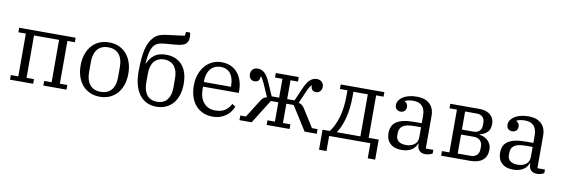

<svg xmlns="http://www.w3.org/2000/svg" viewBox="-61 -1244 5515 1879"><g transform="rotate(10 2696.5 -305.0)"><path d="M50 -46H124V-471H50V-516H611V-471H537V-46H611V0H381V-46H455V-467H206V-46H280V0H50Z M943 -37Q980 -37 1007.5 -49.5Q1035 -62 1052.5 -84.5Q1070 -107 1078.5 -137.5Q1087 -168 1087 -204V-312Q1087 -348 1078.5 -378.5Q1070 -409 1052.5 -431.5Q1035 -454 1007.5 -466.5Q980 -479 943 -479Q905 -479 878 -466.5Q851 -454 833.5 -431.5Q816 -409 807.5 -378.5Q799 -348 799 -312V-204Q799 -168 807.5 -137.5Q816 -107 833.5 -84.5Q851 -62 878 -49.5Q905 -37 943 -37ZM943 12Q890 12 846 -7Q802 -26 771 -61.5Q740 -97 723 -146.5Q706 -196 706 -258Q706 -319 723 -369Q740 -419 771 -454.5Q802 -490 846 -509Q890 -528 943 -528Q996 -528 1040 -509Q1084 -490 1115 -454.5Q1146 -419 1163 -369Q1180 -319 1180 -258Q1180 -196 1163 -146.5Q1146 -97 1115 -61.5Q1084 -26 1040 -7Q996 12 943 12Z M1504 12Q1412 12 1352 -50Q1316 -88 1295.5 -149Q1275 -210 1275 -297Q1275 -370 1280 -425.5Q1285 -481 1295.5 -522.5Q1306 -564 1322 -594Q1338 -624 1360 -647Q1374 -662 1391 -671.5Q1408 -681 1430.5 -687.5Q1453 -694 1483.5 -698Q1514 -702 1555 -707Q1593 -712 1618 -715Q1643 -718 1660 -721L1665 -760H1705Q1711 -742 1711 -717Q1711 -694 1705.5 -678.5Q1700 -663 1689 -651Q1682 -644 1672 -638.5Q1662 -633 1645.5 -628.5Q1629 -624 1604.5 -621Q1580 -618 1544 -615Q1508 -613 1482.5 -610.5Q1457 -608 1438.5 -604Q1420 -600 1407 -593.5Q1394 -587 1383 -577Q1371 -564 1362 -548Q1353 -532 1346.5 -510Q1340 -488 1335.5 -458Q1331 -428 1328 -387H1332Q1357 -445 1400 -475.5Q1443 -506 1513 -506Q1613 -506 1672 -441Q1731 -376 1731 -252Q1731 -192 1715 -143Q1699 -94 1669.5 -59.5Q1640 -25 1598 -6.5Q1556 12 1504 12ZM1503 -37Q1538 -37 1563.5 -49Q1589 -61 1605.5 -83Q1622 -105 1630 -135Q1638 -165 1638 -200V-294Q1638 -329 1630 -359Q1622 -389 1605.5 -410.5Q1589 -432 1563.5 -444.5Q1538 -457 1503 -457Q1468 -457 1442.5 -444.5Q1417 -432 1400.5 -410.5Q1384 -389 1376 -359Q1368 -329 1368 -294V-200Q1368 -165 1376 -135Q1384 -105 1400.5 -83Q1417 -61 1442.5 -49Q1468 -37 1503 -37Z M2065 12Q2010 12 1966.5 -7.5Q1923 -27 1893 -62Q1863 -97 1847 -147Q1831 -197 1831 -258Q1831 -318 1848.5 -367.5Q1866 -417 1896.5 -453Q1927 -489 1969 -508.5Q2011 -528 2061 -528Q2112 -528 2152 -510Q2192 -492 2219.5 -459.5Q2247 -427 2262 -382Q2277 -337 2277 -284V-261H1922V-235Q1922 -150 1964.5 -101Q2007 -52 2078 -52Q2140 -52 2176.5 -77.5Q2213 -103 2234 -144L2267 -123Q2257 -97 2239.5 -72.5Q2222 -48 2197 -29.5Q2172 -11 2139 0.5Q2106 12 2065 12ZM1922 -307H2191V-317Q2191 -352 2183.5 -382Q2176 -412 2160 -434Q2144 -456 2119.5 -468.5Q2095 -481 2061 -481Q2027 -481 2001 -469Q1975 -457 1957.5 -435Q1940 -413 1931 -383.5Q1922 -354 1922 -319Z M2330 -46H2386L2498 -224Q2510 -244 2524.5 -254Q2539 -264 2556 -267L2501 -393Q2492 -414 2481.5 -432Q2471 -450 2463 -458H2460Q2460 -400 2408 -400Q2383 -400 2367.5 -417Q2352 -434 2352 -462Q2352 -490 2370 -509Q2388 -528 2422 -528Q2456 -528 2485.5 -503.5Q2515 -479 2544 -412L2600 -284H2674V-471H2600V-516H2828V-471H2754V-284H2827L2883 -412Q2912 -479 2942 -503.5Q2972 -528 3006 -528Q3039 -528 3057.5 -509Q3076 -490 3076 -462Q3076 -434 3060 -417Q3044 -400 3020 -400Q2968 -400 2968 -458H2965Q2957 -450 2946 -432Q2935 -414 2926 -393L2871 -267Q2889 -264 2903 -254Q2917 -244 2930 -224L3042 -46H3098V0H2977L2827 -238H2754V-46H2828V0H2600V-46H2674V-238H2600L2451 0H2330Z M3147 -49H3219Q3265 -109 3292.5 -201.5Q3320 -294 3320 -425V-471H3245V-516H3679V-471H3605V-49H3705V150H3631V0H3221V150H3147ZM3523 -49V-467H3380V-425Q3380 -302 3355 -205Q3330 -108 3288 -49Z M3941 12Q3869 12 3828.5 -25.5Q3788 -63 3788 -128Q3788 -165 3800 -193.5Q3812 -222 3839.5 -241Q3867 -260 3911 -270Q3955 -280 4018 -280H4092V-356Q4092 -417 4062.5 -449.5Q4033 -482 3974 -482Q3948 -482 3926 -477.5Q3904 -473 3890 -465V-463Q3901 -457 3911.5 -445Q3922 -433 3922 -411Q3922 -385 3907 -370.5Q3892 -356 3867 -356Q3843 -356 3827.5 -370.5Q3812 -385 3812 -414Q3812 -436 3825 -456.5Q3838 -477 3862 -493Q3886 -509 3921.5 -518.5Q3957 -528 4002 -528Q4083 -528 4128.5 -486Q4174 -444 4174 -368V-43H4249V-8Q4238 0 4219.5 6Q4201 12 4178 12Q4139 12 4118 -10Q4097 -32 4097 -69V-76H4092Q4085 -59 4073.5 -43Q4062 -27 4044 -15Q4026 -3 4000.5 4.5Q3975 12 3941 12ZM3976 -43Q4024 -43 4058 -67.5Q4092 -92 4092 -143V-240H4027Q3984 -240 3955 -233.5Q3926 -227 3909 -214.5Q3892 -202 3884.5 -184Q3877 -166 3877 -142V-121Q3877 -83 3903 -63Q3929 -43 3976 -43Z M4334 -46H4408V-471H4334V-516H4622Q4694 -516 4733 -482Q4772 -448 4772 -393Q4772 -336 4741.5 -308Q4711 -280 4668 -271V-267Q4690 -265 4711.5 -256Q4733 -247 4750 -231.5Q4767 -216 4778 -193.5Q4789 -171 4789 -141Q4789 -70 4745.5 -35Q4702 0 4624 0H4334ZM4616 -49Q4659 -49 4680.5 -71.5Q4702 -94 4702 -129V-158Q4702 -193 4680 -215.5Q4658 -238 4616 -238H4490V-49ZM4606 -287Q4644 -287 4664.5 -308.5Q4685 -330 4685 -362V-392Q4685 -424 4664.5 -445.5Q4644 -467 4606 -467H4490V-287Z M5050 12Q4978 12 4937.5 -25.5Q4897 -63 4897 -128Q4897 -165 4909 -193.5Q4921 -222 4948.5 -241Q4976 -260 5020 -270Q5064 -280 5127 -280H5201V-356Q5201 -417 5171.5 -449.5Q5142 -482 5083 -482Q5057 -482 5035 -477.5Q5013 -473 4999 -465V-463Q5010 -457 5020.5 -445Q5031 -433 5031 -411Q5031 -385 5016 -370.5Q5001 -356 4976 -356Q4952 -356 4936.5 -370.5Q4921 -385 4921 -414Q4921 -436 4934 -456.5Q4947 -477 4971 -493Q4995 -509 5030.5 -518.5Q5066 -528 5111 -528Q5192 -528 5237.5 -486Q5283 -444 5283 -368V-43H5358V-8Q5347 0 5328.5 6Q5310 12 5287 12Q5248 12 5227 -10Q5206 -32 5206 -69V-76H5201Q5194 -59 5182.5 -43Q5171 -27 5153 -15Q5135 -3 5109.5 4.5Q5084 12 5050 12ZM5085 -43Q5133 -43 5167 -67.5Q5201 -92 5201 -143V-240H5136Q5093 -240 5064 -233.5Q5035 -227 5018 -214.5Q5001 -202 4993.5 -184Q4986 -166 4986 -142V-121Q4986 -83 5012 -63Q5038 -43 5085 -43Z"/></g></svg>

Font: IBM Plex Serif
Style: Regular
Weight: 400
Designer: Mike Abbink, Paul van der Laan, Pieter van Rosmalen
Foundry: Bold Monday
Version: Version 2.6